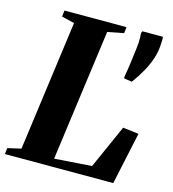

<svg xmlns="http://www.w3.org/2000/svg" viewBox="-122 -835 833 926"><g transform="rotate(15 294.0 -372.0)"><path d="M-12.5 0 -9 -30.5 58 -46 146 -696.5 82 -712 86 -743H395.5L392 -712L311.5 -696.5L222.5 -40L408.5 -53L505.5 -270.5L584.5 -261L528.5 0ZM488.5 -495.5 449.5 -501 447.5 -507Q455 -549 460 -587.2Q465 -625.5 469.5 -663Q472 -684 472 -702.2Q472 -720.5 470.5 -733L474.5 -743.5H577Q578.5 -735 578.2 -728.5Q578 -722 577 -703.5Q575.5 -668.5 563.8 -633.2Q552 -598 532.8 -563.8Q513.5 -529.5 488.5 -495.5Z"/></g></svg>

Font: Merriweather 96pt ExtraBold
Style: Italic
Weight: 800
Italic angle: -7.8°
Version: Version 2.101